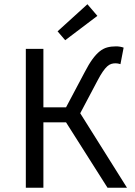

<svg xmlns="http://www.w3.org/2000/svg" viewBox="-20 -887 640 907"><path d="M102 0V-656H185V-380H292L380 -546Q399 -583 416.5 -607Q434 -631 451 -644.5Q468 -658 486.5 -663Q505 -668 528 -668Q537 -668 546.5 -666.5Q556 -665 564 -662L549 -584Q543 -586 537 -587Q531 -588 526 -588Q515 -588 505.5 -585Q496 -582 486.5 -573.5Q477 -565 465.5 -548.5Q454 -532 440 -505L359 -352L580 0H488L292 -309H185V0ZM288 -697 252 -739 393 -867 440 -812Z"/></svg>

Font: Source Code Pro
Style: Regular
Weight: 400
Monospace: yes
Designer: Paul D. Hunt, Teo Tuominen
Foundry: Adobe Systems Incorporated
Version: Version 2.030;PS 1.000;hotconv 16.6.51;makeotf.lib2.5.65220